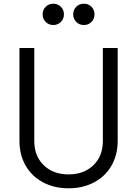

<svg xmlns="http://www.w3.org/2000/svg" viewBox="-20 -1004 740 1036"><path d="M85 -243V-745H165V-243Q165 -162 216 -112.5Q267 -63 350 -63Q433 -63 484 -112.5Q535 -162 535 -243V-745H615V-243Q615 -169 582 -111Q549 -53 488.5 -20.5Q428 12 350 12Q272 12 211.5 -20.5Q151 -53 118 -111Q85 -169 85 -243ZM210 -927Q210 -951 226.5 -967.5Q243 -984 268 -984Q292 -984 308.5 -967.5Q325 -951 325 -927Q325 -902 308.5 -885.5Q292 -869 268 -869Q243 -869 226.5 -885.5Q210 -902 210 -927ZM433 -984Q457 -984 473.5 -967.5Q490 -951 490 -927Q490 -902 473.5 -885.5Q457 -869 433 -869Q408 -869 391.5 -885.5Q375 -902 375 -927Q375 -951 391.5 -967.5Q408 -984 433 -984Z"/></svg>

Font: Evergrow Sans 
Style: Regular
Weight: 400
Foundry: 10Web
Version: Version 1.000